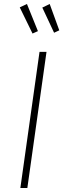

<svg xmlns="http://www.w3.org/2000/svg" viewBox="-20 -942 317 962"><path d="M115 -922 170 -786 143 -774 79 -905ZM229 -922 277 -790 251 -778 192 -904ZM213 -682 117 0H82L178 -682Z"/></svg>

Font: Fira Sans UltraLight
Style: Italic
Weight: 200
Italic angle: -8°
Designer: Carrois Corporate & Edenspiekermann AG
Foundry: Carrois Corporate GbR & Edenspiekermann AG
Version: Version 4.203;PS 004.203;hotconv 1.0.88;makeotf.lib2.5.64775